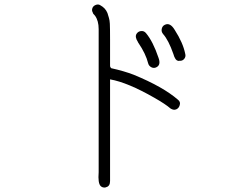

<svg xmlns="http://www.w3.org/2000/svg" viewBox="-20 -803 1040 856"><path d="M686.5 -545.9Q698.2 -514.6 678.7 -503.9Q667 -497.1 655.3 -502.9Q643.6 -508.8 640.6 -520.5Q629.9 -563.5 596.7 -612.3Q596.7 -613.3 595.7 -613.3Q595.7 -614.3 594.7 -616.2Q580.1 -638.7 588.9 -652.3Q595.7 -663.1 608.9 -664.6Q622.1 -666 630.9 -655.3Q662.1 -618.2 686.5 -545.9ZM805.7 -563.5Q809.6 -550.8 801.3 -540.5Q793 -530.3 779.3 -532.2V-531.2Q766.6 -531.2 760.7 -543Q756.8 -548.8 752.9 -562.5Q731.4 -624 707 -651.4Q698.2 -662.1 701.2 -674.8Q704.1 -687.5 714.8 -692.4Q738.3 -704.1 758.8 -669.9Q795.9 -612.3 805.7 -563.5ZM773.4 -358.4Q786.1 -348.6 781.2 -334Q777.3 -320.3 765.6 -315.4Q753.9 -310.5 740.2 -319.3Q717.8 -338.9 668 -367.2Q548.8 -435.5 470.7 -449.2V3.9Q470.7 15.6 466.3 22.5Q461.9 29.3 454.1 31.2Q450.2 33.2 446.3 33.2Q435.5 33.2 428.7 26.4Q416 13.7 419.9 -35.2Q419.9 -47.9 419.9 -50.8V-672.9Q419.9 -710.9 403.3 -733.4Q398.4 -738.3 396.5 -740.7Q394.5 -743.2 392.6 -750V-749Q387.7 -758.8 393.6 -770.5Q398.4 -778.3 408.7 -781.7Q418.9 -785.2 427.7 -779.3Q438.5 -773.4 446.3 -765.1Q454.1 -756.8 459 -745.1Q462.9 -732.4 465.8 -722.7Q468.8 -712.9 469.7 -697.3Q470.7 -678.7 470.7 -626V-510.7Q470.7 -504.9 472.7 -502.9Q474.6 -501 475.6 -499Q533.2 -486.3 576.2 -469.7Q707 -416 773.4 -358.4Z"/></svg>

Font: irohamaru Light
Style: Regular
Weight: 200
Designer: [Source Han Sans]
Ryoko NISHIZUKA  (kana & ideographs); Paul D. Hunt (Latin, Greek & Cyrillic); Wenlong ZHANG  (bopomofo
Version: Version 1.01